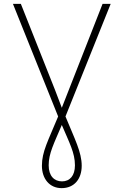

<svg xmlns="http://www.w3.org/2000/svg" viewBox="-20 -734 640 994"><path d="M299 240C365 240 403 192 403 124C403 54 367 -14 319 -131L553 -714H511L336 -268C324 -238 312 -206 300 -176C289 -206 276 -238 265 -268L88 -714H47L281 -131C229 -5 197 51 197 124C197 192 237 240 299 240ZM301 205C261 205 232 177 232 122C232 60 259 10 300 -87C339 5 368 57 368 122C368 175 342 205 301 205Z"/></svg>

Font: Noto Sans Mono ExtraLight
Style: Regular
Weight: 200
Designer: Monotype Design Team
Foundry: Monotype Imaging Inc.
Version: Version 2.014